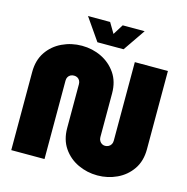

<svg xmlns="http://www.w3.org/2000/svg" viewBox="-127 -1015 1121 1149"><g transform="rotate(15 433.5 -440.5)"><path d="M577 13Q513 13 456.5 -13.5Q400 -40 365 -91Q330 -142 330 -215V-486Q330 -499 324.5 -508.5Q319 -518 310 -523Q301 -528 289 -528Q277 -528 267.5 -523Q258 -518 252.5 -508.5Q247 -499 247 -486V0H41V-484Q41 -557 75.5 -608Q110 -659 167 -686Q224 -713 289 -713Q354 -713 410 -686Q466 -659 501 -608Q536 -557 536 -484V-213Q536 -200 542 -190Q548 -180 557 -175Q566 -170 576 -170Q587 -170 597 -175Q607 -180 613 -190Q619 -200 619 -213V-700H824V-215Q824 -142 789 -91Q754 -40 697.5 -13.5Q641 13 577 13ZM372 -757 277 -894H414L452 -830L492 -894H628L534 -757Z"/></g></svg>

Font: MuseoModerno Thin Black
Style: Regular
Weight: 900
Version: Version 1.002